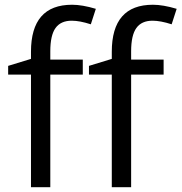

<svg xmlns="http://www.w3.org/2000/svg" viewBox="-20 -785 761 805"><path d="M666 -472.2H529.8V0H448.7V-472.2H353V-508.8L448.7 -538.1V-567.9Q448.7 -765.1 621.1 -765.1Q663.6 -765.1 720.7 -748L699.7 -683.1Q652.8 -698.2 619.6 -698.2Q573.7 -698.2 551.8 -667.7Q529.8 -637.2 529.8 -569.8V-535.2H666ZM327.1 -472.2H190.9V0H109.9V-472.2H14.2V-508.8L109.9 -538.1V-567.9Q109.9 -765.1 282.2 -765.1Q324.7 -765.1 381.8 -748L360.8 -683.1Q314 -698.2 280.8 -698.2Q234.9 -698.2 212.9 -667.7Q190.9 -637.2 190.9 -569.8V-535.2H327.1Z"/></svg>

Font: f0_46825 
Style: Regular
Weight: 400
Foundry: Ascender Corporation
Version: Version 1.10